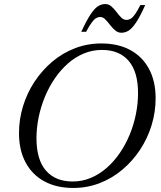

<svg xmlns="http://www.w3.org/2000/svg" viewBox="-20 -920 797 950"><path d="M160.5 -235.5Q160.5 -130 207.2 -76Q254 -22 339.5 -22Q387 -22 429.2 -39.8Q471.5 -57.5 507.8 -89.2Q544 -121 572.8 -163Q601.5 -205 621.8 -254Q642 -303 652.5 -355.5Q663 -408 663 -459.5Q663 -565 616.5 -619Q570 -673 484.5 -673Q437 -673 394.5 -655.2Q352 -637.5 316 -605.8Q280 -574 251.2 -532Q222.5 -490 202.2 -441Q182 -392 171.2 -339.8Q160.5 -287.5 160.5 -235.5ZM750 -433.5Q750 -365.5 730 -300.2Q710 -235 673 -179Q636 -123 585.2 -80.2Q534.5 -37.5 473 -13.8Q411.5 10 342 10Q260 10 199.8 -22.5Q139.5 -55 106.8 -116Q74 -177 74 -261.5Q74 -329.5 94 -394.8Q114 -460 151 -516Q188 -572 238.5 -614.8Q289 -657.5 350.8 -681.2Q412.5 -705 481.5 -705Q564.5 -705 624.5 -672.5Q684.5 -640 717.2 -579.2Q750 -518.5 750 -433.5ZM698.5 -895Q673 -838 653 -808.2Q633 -778.5 616 -768.2Q599 -758 580.5 -758Q563.5 -758 549.8 -769.8Q536 -781.5 524.2 -797Q512.5 -812.5 500.8 -824.2Q489 -836 476 -836Q465.5 -836 455.5 -830.2Q445.5 -824.5 433.8 -808.5Q422 -792.5 406 -762.5H382Q408.5 -819.5 428.2 -849Q448 -878.5 465 -889.2Q482 -900 501 -900Q518 -900 531.5 -888Q545 -876 556.5 -860.5Q568 -845 579.8 -833.2Q591.5 -821.5 606 -821.5Q616.5 -821.5 626.8 -827.5Q637 -833.5 648.2 -849.5Q659.5 -865.5 674.5 -895Z"/></svg>

Font: Newsreader 48pt
Style: Italic
Weight: 400
Italic angle: -17°
Version: Version 1.003